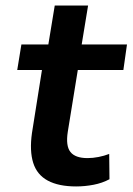

<svg xmlns="http://www.w3.org/2000/svg" viewBox="-20 -661 477 691"><path d="M254 10Q191 10 152 -11Q113 -32 99.5 -75Q86 -118 95 -182L131 -409H42L57 -501H154L177 -641H297L274 -501H437L424 -409H260L224 -187Q216 -136 233.5 -114Q251 -92 295 -92Q314 -92 334.5 -96Q355 -100 373 -107L374 -16Q348 -2 316.5 4Q285 10 254 10Z"/></svg>

Font: Nunito Sans 7pt SemiCondensed
Style: Bold Italic
Weight: 700
Width: 4
Italic angle: -9°
Designer: Vernon Adams
Foundry: Vernon Adams
Version: Version 3.101;gftools[0.9.27]